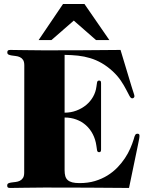

<svg xmlns="http://www.w3.org/2000/svg" viewBox="-20 -927 744 949"><path d="M397.5 -907.2 520.5 -729H454.6L344.7 -825.2L234.4 -729H170.9L291.5 -907.2ZM100.1 -604Q100.1 -621.6 94 -630.9Q87.9 -640.1 78.4 -644.5Q68.8 -648.9 58.1 -650.1Q47.4 -651.4 37.8 -652.8Q28.3 -654.3 22.2 -657.2Q16.1 -660.2 16.1 -668Q16.1 -674.8 19.3 -677.5Q22.5 -680.2 30.8 -680.2Q60.1 -680.2 102.5 -679.2Q145 -678.2 199.7 -678.2Q296.9 -678.2 389.9 -678.7Q482.9 -679.2 575.7 -680.2L630.4 -499Q632.3 -492.7 634.8 -485.1Q637.2 -477.5 639.4 -470.9Q641.6 -464.4 643.1 -459.2Q644.5 -454.1 644.5 -452.1Q644.5 -447.3 641.4 -444.1Q638.2 -440.9 633.3 -440.9Q626.5 -440.9 619.9 -453.1Q613.3 -465.3 603.5 -484.4Q593.8 -503.4 578.1 -527.1Q562.5 -550.8 537.6 -574.2Q509.8 -599.6 482.4 -615.2Q455.1 -630.9 426 -639.6Q397 -648.4 365.7 -651.9Q334.5 -655.3 299.3 -655.8V-370.1Q330.6 -370.1 357.7 -380.4Q384.8 -390.6 405.8 -408Q426.8 -425.3 439.9 -448.5Q453.1 -471.7 456.5 -498Q458 -510.3 459.7 -519.5Q461.4 -528.8 469.7 -528.8Q474.1 -528.8 476.8 -526.6Q479.5 -524.4 479.5 -516.1V-188Q479.5 -179.7 476.8 -177.2Q474.1 -174.8 469.7 -174.8Q461.4 -174.8 459.7 -184.3Q458 -193.8 456.5 -206.1Q452.1 -237.8 438.7 -263.7Q425.3 -289.6 404.8 -307.9Q384.3 -326.2 357.4 -336.2Q330.6 -346.2 299.3 -346.2V-85.9Q299.3 -68.8 302.7 -56.6Q306.2 -44.4 314.7 -36.9Q323.2 -29.3 337.4 -25.6Q351.6 -22 373.5 -22Q415 -22 449.2 -32.2Q483.4 -42.5 511 -59.6Q538.6 -76.7 560.1 -98.9Q581.5 -121.1 597.4 -145Q613.3 -168.9 623.8 -193.1Q634.3 -217.3 640.6 -237.8Q643.1 -247.1 645 -252.7Q647 -258.3 649.2 -261.2Q651.4 -264.2 653.8 -265.1Q656.2 -266.1 659.7 -266.1Q669.4 -266.1 669.4 -256.8Q669.4 -253.4 669.2 -250.5Q668.9 -247.6 668 -241.7Q667 -235.8 665 -226.3Q663.1 -216.8 659.7 -200.2L617.7 2Q514.2 1 410.9 0.5Q307.6 0 200.2 0Q145 0 102.3 1Q59.6 2 30.3 2Q22 2 18.8 -0.5Q15.6 -2.9 15.6 -9.8Q15.6 -18.1 21.7 -21Q27.8 -23.9 37.4 -25.1Q46.9 -26.4 57.6 -27.6Q68.4 -28.8 77.9 -33.4Q87.4 -38.1 93.5 -47.4Q99.6 -56.6 99.6 -74.2Z"/></svg>

Font: XB Zar
Style: Bold
Weight: 700
Designer: Behnam
Foundry: Irmug
Version: Version 8.005 2009